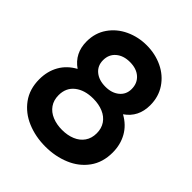

<svg xmlns="http://www.w3.org/2000/svg" viewBox="-200 -828 960 960"><g transform="rotate(45 280.0 -348.5)"><path d="M20.5 -207Q20.5 -263.5 45.5 -307.8Q70.5 -352 119.5 -379Q54 -424.5 54 -508Q54 -568 85.5 -613.2Q117 -658.5 169 -682.8Q221 -707 280.5 -707Q341.5 -707 392.8 -682.5Q444 -658 474.5 -612.5Q505 -567 505 -507Q505 -423.5 440.5 -379Q489.5 -352 514.5 -307.5Q539.5 -263 539.5 -207Q539.5 -137.5 504 -88.5Q468.5 -39.5 409.2 -14.8Q350 10 280 10Q210 10 151 -14.8Q92 -39.5 56.2 -88.5Q20.5 -137.5 20.5 -207ZM280 -108Q319 -108 349.5 -120.8Q380 -133.5 397.5 -158.5Q415 -183.5 415 -219Q415 -253.5 398 -278.5Q381 -303.5 350.2 -316.5Q319.5 -329.5 280 -329.5Q219.5 -329.5 182.2 -300.2Q145 -271 145 -219Q145 -183.5 162.5 -158.5Q180 -133.5 210.8 -120.8Q241.5 -108 280 -108ZM281 -414Q325.5 -414 353.8 -437.2Q382 -460.5 382 -498.5Q382 -539.5 354.5 -564Q327 -588.5 280.5 -588.5Q235 -588.5 206.8 -564.5Q178.5 -540.5 178.5 -500Q178.5 -460.5 206.8 -437.2Q235 -414 281 -414Z"/></g></svg>

Font: HK Grotesk
Style: Bold
Weight: 700
Designer: Alfredo Marco Pradil
Foundry: Hanken Design Co.
Version: Version 3.001